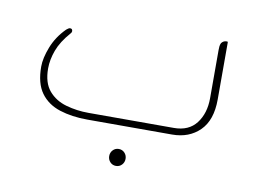

<svg xmlns="http://www.w3.org/2000/svg" viewBox="-59 -426 867 647"><g transform="rotate(10 374.5 -102.0)"><path d="M251 -23H543Q594 -23 620 -57Q646 -91 646 -143V-307Q646 -313 646.5 -319.5Q647 -326 650 -332Q657 -341 667 -341H670Q672 -341 672 -338V-143Q672 -72 635.5 -36Q599 0 541 0H251Q198 0 156 -13.5Q114 -27 90.5 -59.5Q67 -92 67 -149Q67 -178 82 -216.5Q97 -255 128 -286Q131 -288 134 -290.5Q137 -293 141 -293Q149 -293 149 -284Q149 -280 145 -276Q115 -242 103 -209.5Q91 -177 91 -147Q91 -98 114 -71Q137 -44 174 -33.5Q211 -23 251 -23ZM373 79Q385 79 393 87.5Q401 96 401 108Q401 120 393 128.5Q385 137 373 137Q361 137 353 128.5Q345 120 345 108Q345 96 353 87.5Q361 79 373 79Z"/></g></svg>

Font: Zain ExtraLight
Style: Regular
Weight: 200
Designer: Zain,Boutros
Foundry: Mobile Telecommunications Company (Zain), 2024
Version: Version 1.51; ttfautohint (v1.8.4)